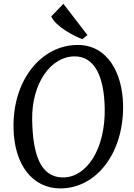

<svg xmlns="http://www.w3.org/2000/svg" viewBox="-20 -997 717 1026"><path d="M302.2 9.8C496.6 9.8 642.1 -181.2 637.7 -435.5C634.8 -607.9 554.2 -756.8 395.5 -756.8C204.1 -756.8 47.4 -573.7 52.2 -313C55.7 -117.2 153.3 9.8 302.2 9.8ZM315.9 -48.8C195.3 -49.8 155.3 -172.4 151.9 -356.4C148.4 -550.8 251.5 -695.8 378.9 -695.8C481.9 -695.8 536.6 -595.7 539.6 -417C543.5 -202.1 443.8 -47.9 315.9 -48.8ZM419.9 -787.6 447.3 -809.6 318.8 -976.6 253.9 -909.2C275.9 -856.9 373 -805.2 419.9 -787.6Z"/></svg>

Font: Merriweather
Style: Italic
Weight: 400
Italic angle: -7.5°
Designer: Eben Sorkin
Foundry: Eben Sorkin
Version: Version 1.001